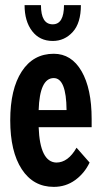

<svg xmlns="http://www.w3.org/2000/svg" viewBox="-20 -720 398 750"><path d="M296 -700Q296 -630 264 -595Q232 -560 186 -560Q135 -560 105.5 -598.5Q76 -637 76 -700H140Q140 -625 186 -625Q230 -625 230 -700ZM190 -510Q259 -510 298.5 -442Q338 -374 338 -255V-223H131Q136 -87 200 -85Q246 -85 279 -143L330 -85Q310 -43 273.5 -16.5Q237 10 190 10Q110 10 65 -59Q20 -128 20 -250Q20 -372 65 -441Q110 -510 190 -510ZM131 -290H240Q239 -415 190 -415Q135 -415 131 -290Z"/></svg>

Font: Gully ECD Medium
Style: Regular
Weight: 500
Width: 2
Designer: jaikishan Patel
Foundry: MagicType
Version: Version 1.000;Glyphs 3.2 (3242)